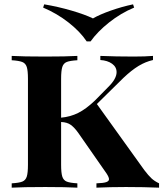

<svg xmlns="http://www.w3.org/2000/svg" viewBox="-20 -866 754 886"><path d="M714 -20V0Q645 -3 561 -3Q490 -3 425 0V-20Q457 -21 470 -25.5Q483 -30 483 -39Q483 -48 472 -65L341 -253Q324 -277 307 -289.5Q290 -302 262 -303V-106Q262 -68 267.5 -51Q273 -34 288 -28Q303 -22 337 -20V0Q286 -3 189 -3Q85 -3 34 0V-20Q68 -22 83 -28Q98 -34 103.5 -51Q109 -68 109 -106V-502Q109 -540 103.5 -557Q98 -574 82.5 -580Q67 -586 34 -588V-608Q85 -605 189 -605Q286 -605 337 -608V-588Q303 -586 288 -580Q273 -574 267.5 -557Q262 -540 262 -502V-323Q305 -327 341 -345Q377 -363 418 -402L479 -464Q518 -502 518 -533Q518 -557 497 -572Q476 -587 443 -589V-608Q515 -605 597 -605Q650 -605 686 -608V-589Q651 -581 619 -561.5Q587 -542 550 -507L427 -386L646 -81Q665 -56 679 -43Q693 -30 714 -20ZM599 -831Q537 -805 483.5 -762.5Q430 -720 398 -675H380Q350 -720 296.5 -762Q243 -804 179 -831L184 -846Q249 -835 310.5 -817Q372 -799 409 -781Q440 -799 491 -817Q542 -835 594 -846Z"/></svg>

Font: Playfair Display SC
Style: Bold
Weight: 700
Designer: Claus Eggers Sørensen
Foundry: Claus Eggers Sørensen
Version: Version 1.200; ttfautohint (v1.6)